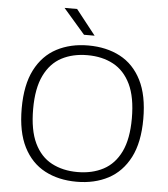

<svg xmlns="http://www.w3.org/2000/svg" viewBox="-62 -1000 931 1064"><g transform="rotate(5 404.0 -468.0)"><path d="M403.5 9Q303 9 226.8 -31.2Q150.5 -71.5 108 -155.2Q65.5 -239 65.5 -370Q65.5 -501 108.5 -584.8Q151.5 -668.5 228 -708.8Q304.5 -749 403.5 -749Q504.5 -749 580.8 -708.8Q657 -668.5 699.5 -584.8Q742 -501 742 -370Q742 -239 698.8 -155.2Q655.5 -71.5 579.2 -31.2Q503 9 403.5 9ZM403.5 -45Q485.5 -45 547.5 -77.8Q609.5 -110.5 644 -181.5Q678.5 -252.5 678.5 -367.5Q678.5 -485 643.8 -557Q609 -629 547.2 -662Q485.5 -695 403.5 -695Q322 -695 260.2 -662.5Q198.5 -630 163.8 -558.8Q129 -487.5 129 -372.5Q129 -254.5 163.5 -182.5Q198 -110.5 260 -77.8Q322 -45 403.5 -45ZM374 -806 253.5 -945H323.5L433 -806Z"/></g></svg>

Font: Encode Sans Expanded Light
Style: Regular
Weight: 300
Width: 7
Designer: Multiple Designers
Foundry: Impallari Type
Version: Version 3.000; ttfautohint (v1.8.3) -l 8 -r 50 -G 200 -x 14 